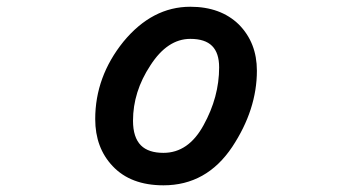

<svg xmlns="http://www.w3.org/2000/svg" viewBox="-20 -516 1040 566"><path d="M626 -317.4Q626 -359.9 605.2 -380.6Q584.5 -401.4 541 -401.4Q473.6 -401.4 423.3 -323.2Q372.1 -245.6 372.1 -160.2Q372.1 -110.8 395.5 -87.4Q417.5 -65.4 461.9 -65.4Q535.6 -65.4 580.1 -147Q626 -230 626 -317.4ZM260.7 -165Q260.7 -290 343.8 -393.1Q428.7 -496.1 541 -496.1Q630.4 -496.1 684.1 -443.8Q737.3 -390.1 737.3 -307.6Q737.3 -192.9 664.6 -83Q588.9 30.3 461.9 30.3Q365.2 30.3 312 -26.4Q260.7 -80.6 260.7 -165Z"/></svg>

Font: YuPearl-SemiBold
Style: SemiBold
Weight: 600
Designer: Max Yao
Foundry: Max-Everyday
Version: Version 1.011; ttfautohint (v1.8.3)